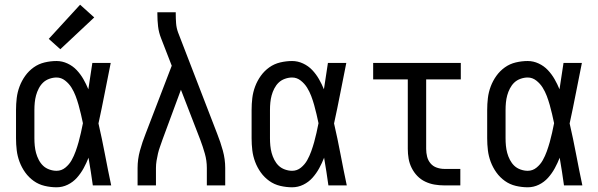

<svg xmlns="http://www.w3.org/2000/svg" viewBox="-20 -787 2540 815"><path d="M220 8Q195 8 169.5 2Q144 -4 123 -19Q102 -34 87 -55Q72 -76 63 -100Q54 -124 51 -149Q48 -174 48 -200V-320Q48 -346 51 -371Q54 -396 63 -420Q72 -444 87 -465Q102 -486 123 -501Q144 -516 169.5 -522Q195 -528 220 -528Q244 -528 266.5 -517.5Q289 -507 305.5 -489.5Q322 -472 334 -451Q346 -430 355 -408Q359 -436 363.5 -464Q368 -492 372 -520H450Q437 -456 424.5 -391.5Q412 -327 398 -263Q413 -198 425.5 -132Q438 -66 452 0H374Q370 -29 365.5 -58Q361 -87 356 -116V-118Q347 -95 335 -73Q323 -51 306.5 -32.5Q290 -14 267.5 -3Q245 8 220 8ZM220 -62Q241 -62 257.5 -75.5Q274 -89 284 -107Q294 -125 301 -144.5Q308 -164 313.5 -183.5Q319 -203 323.5 -223.5Q328 -244 332 -264Q328 -283 323.5 -302.5Q319 -322 313.5 -341.5Q308 -361 301 -379.5Q294 -398 283.5 -415Q273 -432 256.5 -445Q240 -458 220 -458Q205 -458 189.5 -452.5Q174 -447 163 -436.5Q152 -426 144.5 -411.5Q137 -397 133 -382Q129 -367 127.5 -351.5Q126 -336 126 -320V-200Q126 -184 127.5 -168.5Q129 -153 133 -138Q137 -123 144.5 -108.5Q152 -94 163 -83.5Q174 -73 189.5 -67.5Q205 -62 220 -62ZM236 -578 187 -622 320 -767 380 -713Z M564 0V-74Q564 -111 574 -147.5Q584 -184 598 -219L709 -508L664 -624Q654 -649 651 -675Q648 -701 648 -728V-735H726V-728Q726 -708 727.5 -688Q729 -668 736 -649L902 -219Q916 -184 926 -147.5Q936 -111 936 -74V0H858V-74Q858 -105 849.5 -135Q841 -165 830 -194L748 -406L670 -195Q665 -180 659.5 -165Q654 -150 650.5 -135Q647 -120 644.5 -104.5Q642 -89 642 -74V0Z M1220 8Q1195 8 1169.5 2Q1144 -4 1123 -19Q1102 -34 1087 -55Q1072 -76 1063 -100Q1054 -124 1051 -149Q1048 -174 1048 -200V-320Q1048 -346 1051 -371Q1054 -396 1063 -420Q1072 -444 1087 -465Q1102 -486 1123 -501Q1144 -516 1169.5 -522Q1195 -528 1220 -528Q1244 -528 1266.5 -517.5Q1289 -507 1305.5 -489.5Q1322 -472 1334 -451Q1346 -430 1355 -408Q1359 -436 1363.5 -464Q1368 -492 1372 -520H1450Q1437 -456 1424.5 -391.5Q1412 -327 1398 -263Q1413 -198 1425.5 -132Q1438 -66 1452 0H1374Q1370 -29 1365.5 -58Q1361 -87 1356 -116V-118Q1347 -95 1335 -73Q1323 -51 1306.5 -32.5Q1290 -14 1267.5 -3Q1245 8 1220 8ZM1220 -62Q1241 -62 1257.5 -75.5Q1274 -89 1284 -107Q1294 -125 1301 -144.5Q1308 -164 1313.5 -183.5Q1319 -203 1323.5 -223.5Q1328 -244 1332 -264Q1328 -283 1323.5 -302.5Q1319 -322 1313.5 -341.5Q1308 -361 1301 -379.5Q1294 -398 1283.5 -415Q1273 -432 1256.5 -445Q1240 -458 1220 -458Q1205 -458 1189.5 -452.5Q1174 -447 1163 -436.5Q1152 -426 1144.5 -411.5Q1137 -397 1133 -382Q1129 -367 1127.5 -351.5Q1126 -336 1126 -320V-200Q1126 -184 1127.5 -168.5Q1129 -153 1133 -138Q1137 -123 1144.5 -108.5Q1152 -94 1163 -83.5Q1174 -73 1189.5 -67.5Q1205 -62 1220 -62Z M1866 0Q1845 0 1824.5 -3.5Q1804 -7 1785 -16Q1766 -25 1751.5 -40Q1737 -55 1727.5 -74Q1718 -93 1714.5 -113.5Q1711 -134 1711 -155V-450H1564V-520H1936V-450H1789V-155Q1789 -138 1793 -122Q1797 -106 1807.5 -93.5Q1818 -81 1834 -75.5Q1850 -70 1866 -70H1934V0Z M2220 8Q2195 8 2169.5 2Q2144 -4 2123 -19Q2102 -34 2087 -55Q2072 -76 2063 -100Q2054 -124 2051 -149Q2048 -174 2048 -200V-320Q2048 -346 2051 -371Q2054 -396 2063 -420Q2072 -444 2087 -465Q2102 -486 2123 -501Q2144 -516 2169.5 -522Q2195 -528 2220 -528Q2244 -528 2266.5 -517.5Q2289 -507 2305.5 -489.5Q2322 -472 2334 -451Q2346 -430 2355 -408Q2359 -436 2363.5 -464Q2368 -492 2372 -520H2450Q2437 -456 2424.5 -391.5Q2412 -327 2398 -263Q2413 -198 2425.5 -132Q2438 -66 2452 0H2374Q2370 -29 2365.5 -58Q2361 -87 2356 -116V-118Q2347 -95 2335 -73Q2323 -51 2306.5 -32.5Q2290 -14 2267.5 -3Q2245 8 2220 8ZM2220 -62Q2241 -62 2257.5 -75.5Q2274 -89 2284 -107Q2294 -125 2301 -144.5Q2308 -164 2313.5 -183.5Q2319 -203 2323.5 -223.5Q2328 -244 2332 -264Q2328 -283 2323.5 -302.5Q2319 -322 2313.5 -341.5Q2308 -361 2301 -379.5Q2294 -398 2283.5 -415Q2273 -432 2256.5 -445Q2240 -458 2220 -458Q2205 -458 2189.5 -452.5Q2174 -447 2163 -436.5Q2152 -426 2144.5 -411.5Q2137 -397 2133 -382Q2129 -367 2127.5 -351.5Q2126 -336 2126 -320V-200Q2126 -184 2127.5 -168.5Q2129 -153 2133 -138Q2137 -123 2144.5 -108.5Q2152 -94 2163 -83.5Q2174 -73 2189.5 -67.5Q2205 -62 2220 -62Z"/></svg>

Font: Zed Mono
Style: Regular
Weight: 400
Monospace: yes
Designer: Belleve Invis
Foundry: Belleve Invis
Version: Version 1.0.0; ttfautohint (v1.8.4)